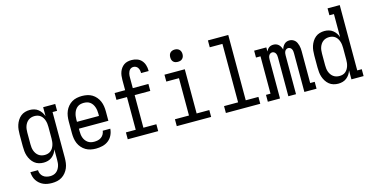

<svg xmlns="http://www.w3.org/2000/svg" viewBox="-90 -1204 3680 1888"><g transform="rotate(-15 1750.0 -260.0)"><path d="M247 223Q224 223 202 219.5Q180 216 159.5 207Q139 198 121.5 183Q104 168 92 149.5Q80 131 74 109Q68 87 67 65H145Q145 84 153 101.5Q161 119 175.5 131Q190 143 209 148Q228 153 247 153Q263 153 279 148.5Q295 144 308 134Q321 124 330 110Q339 96 344.5 80Q350 64 351.5 47.5Q353 31 353 15V-91Q346 -69 333.5 -50.5Q321 -32 303 -18Q285 -4 263 2Q241 8 219 8Q194 8 170 1Q146 -6 127 -21.5Q108 -37 94.5 -58.5Q81 -80 73.5 -103Q66 -126 63.5 -150.5Q61 -175 61 -200V-320Q61 -345 63.5 -369.5Q66 -394 73.5 -417Q81 -440 94.5 -461.5Q108 -483 127 -498.5Q146 -514 170 -521Q194 -528 219 -528Q241 -528 263 -522Q285 -516 303 -502Q321 -488 333.5 -469.5Q346 -451 354 -429V-520H477V-450H431V15Q431 41 427.5 67.5Q424 94 414 118Q404 142 387 163Q370 184 347.5 198Q325 212 299 217.5Q273 223 247 223ZM249 -62Q265 -62 281 -66.5Q297 -71 310 -81.5Q323 -92 331.5 -106Q340 -120 345 -135.5Q350 -151 352 -167.5Q354 -184 354 -200V-320Q354 -336 352 -352.5Q350 -369 345 -384.5Q340 -400 331.5 -414Q323 -428 310 -438.5Q297 -449 281 -453.5Q265 -458 249 -458Q232 -458 216 -453.5Q200 -449 186.5 -439Q173 -429 163.5 -415Q154 -401 148.5 -385.5Q143 -370 141 -353.5Q139 -337 139 -320V-200Q139 -183 141 -166.5Q143 -150 148.5 -134.5Q154 -119 163.5 -105Q173 -91 186.5 -81Q200 -71 216 -66.5Q232 -62 249 -62Z M752 8Q725 8 698.5 2.5Q672 -3 649 -16.5Q626 -30 608 -50.5Q590 -71 579.5 -95.5Q569 -120 565 -146.5Q561 -173 561 -200V-320Q561 -347 565 -373.5Q569 -400 579.5 -424.5Q590 -449 607.5 -469.5Q625 -490 647.5 -503.5Q670 -517 696.5 -522.5Q723 -528 750 -528Q777 -528 803.5 -522.5Q830 -517 852.5 -503.5Q875 -490 892.5 -469.5Q910 -449 920.5 -424.5Q931 -400 935 -373.5Q939 -347 939 -320V-225H639V-200Q639 -183 641 -166Q643 -149 648.5 -133.5Q654 -118 664 -104Q674 -90 688 -80Q702 -70 718.5 -66Q735 -62 752 -62Q771 -62 789.5 -66Q808 -70 823.5 -81Q839 -92 848.5 -109Q858 -126 860 -145H937Q935 -111 920 -80Q905 -49 878.5 -28.5Q852 -8 818.5 0Q785 8 752 8ZM862 -295V-320Q862 -337 859.5 -353.5Q857 -370 851.5 -386Q846 -402 836.5 -416Q827 -430 813.5 -440Q800 -450 783.5 -454Q767 -458 750 -458Q733 -458 716.5 -454Q700 -450 686.5 -440Q673 -430 663.5 -416Q654 -402 648.5 -386Q643 -370 640.5 -353.5Q638 -337 638 -320V-295Z M1076 0V-70H1176V-403H1069V-473H1176V-579Q1176 -599 1178.5 -619.5Q1181 -640 1188 -659Q1195 -678 1207 -694.5Q1219 -711 1235.5 -722.5Q1252 -734 1272 -738.5Q1292 -743 1313 -743Q1340 -743 1367 -734Q1394 -725 1412.5 -704.5Q1431 -684 1439.5 -657Q1448 -630 1448 -603Q1448 -601 1448 -599Q1448 -597 1448 -595H1371Q1371 -596 1371 -597Q1371 -598 1371 -599Q1371 -612 1368 -625Q1365 -638 1357.5 -649.5Q1350 -661 1338 -667Q1326 -673 1313 -673Q1302 -673 1292.5 -669Q1283 -665 1276 -657.5Q1269 -650 1264.5 -640Q1260 -630 1257.5 -620Q1255 -610 1254.5 -599.5Q1254 -589 1254 -579V-473H1413V-402H1254V-70H1386V0Z M1575 0V-70H1718V-450H1589V-520H1796V-70H1925V0ZM1750 -608Q1737 -608 1725 -611.5Q1713 -615 1704 -624Q1695 -633 1691.5 -645Q1688 -657 1688 -670Q1688 -683 1691.5 -695Q1695 -707 1704 -716Q1713 -725 1725 -729Q1737 -733 1750 -733Q1763 -733 1775 -729Q1787 -725 1796 -716Q1805 -707 1809 -695Q1813 -683 1813 -670Q1813 -657 1809 -645Q1805 -633 1796 -624Q1787 -615 1775 -611.5Q1763 -608 1750 -608Z M2075 0V-70H2218V-665H2089V-735H2296V-70H2425V0Z M2502 0V-70H2548V-450H2502V-520H2626V-478Q2631 -489 2638 -498.5Q2645 -508 2654.5 -515Q2664 -522 2675.5 -525Q2687 -528 2699 -528Q2714 -528 2728 -523Q2742 -518 2752.5 -508Q2763 -498 2770 -484.5Q2777 -471 2781 -457Q2785 -471 2792 -484Q2799 -497 2809.5 -507.5Q2820 -518 2833.5 -523Q2847 -528 2862 -528Q2877 -528 2891.5 -522.5Q2906 -517 2917 -506.5Q2928 -496 2934.5 -482Q2941 -468 2945 -453.5Q2949 -439 2950.5 -424Q2952 -409 2952 -394V-70H2998V0H2874V-394Q2874 -405 2872.5 -415.5Q2871 -426 2866 -436Q2861 -446 2851.5 -452Q2842 -458 2831 -458Q2821 -458 2811.5 -452Q2802 -446 2797 -436Q2792 -426 2790.5 -415.5Q2789 -405 2789 -394V0H2711V-394Q2711 -405 2709.5 -415.5Q2708 -426 2703 -436Q2698 -446 2688.5 -452Q2679 -458 2669 -458Q2658 -458 2648.5 -452Q2639 -446 2634 -436Q2629 -426 2627.5 -415.5Q2626 -405 2626 -394V0Z M3219 8Q3194 8 3170 1Q3146 -6 3127 -21.5Q3108 -37 3094.5 -58.5Q3081 -80 3073.5 -103Q3066 -126 3063.5 -150.5Q3061 -175 3061 -200V-320Q3061 -345 3063.5 -369.5Q3066 -394 3073.5 -417Q3081 -440 3094.5 -461.5Q3108 -483 3127 -498.5Q3146 -514 3170 -521Q3194 -528 3219 -528Q3241 -528 3263 -522Q3285 -516 3303 -502Q3321 -488 3333.5 -469.5Q3346 -451 3353 -429V-665H3307V-735H3431V-70H3477V0H3353V-91Q3346 -69 3333.5 -50.5Q3321 -32 3303 -18Q3285 -4 3263 2Q3241 8 3219 8ZM3249 -62Q3249 -62 3249 -62Q3249 -62 3249 -62Q3266 -62 3282 -66.5Q3298 -71 3310.5 -81.5Q3323 -92 3331.5 -106Q3340 -120 3345 -135.5Q3350 -151 3352 -167.5Q3354 -184 3354 -200V-320Q3354 -336 3352 -352.5Q3350 -369 3345 -384.5Q3340 -400 3331.5 -414Q3323 -428 3310 -438.5Q3297 -449 3281 -453.5Q3265 -458 3249 -458Q3232 -458 3216 -453.5Q3200 -449 3186.5 -439Q3173 -429 3163.5 -415Q3154 -401 3148.5 -385.5Q3143 -370 3141 -353.5Q3139 -337 3139 -320V-200Q3139 -183 3141 -166.5Q3143 -150 3148.5 -134.5Q3154 -119 3163.5 -105Q3173 -91 3186.5 -81Q3200 -71 3216 -66.5Q3232 -62 3249 -62Z"/></g></svg>

Font: Iosevka Slab
Style: Regular
Weight: 400
Monospace: yes
Designer: Belleve Invis
Foundry: Belleve Invis
Version: Version 11.2.4; ttfautohint (v1.8.3)